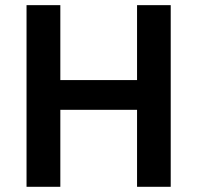

<svg xmlns="http://www.w3.org/2000/svg" viewBox="-20 -718 758 738"><path d="M82 0V-698.2H211.9V-410.2H506.8V-698.2H636.2V0H506.8V-295.9H211.9V0Z"/></svg>

Font: Anuphan SemiBold
Style: Bold
Weight: 600
Designer: Mike Abbink, Paul van der Laan, Pieter van Rosmalen, Mint Tantisuwanna
Foundry: Bold Monday; Cadson Demak
Version: Version 3.002;hotconv 1.0.109;makeotfexe 2.5.65596